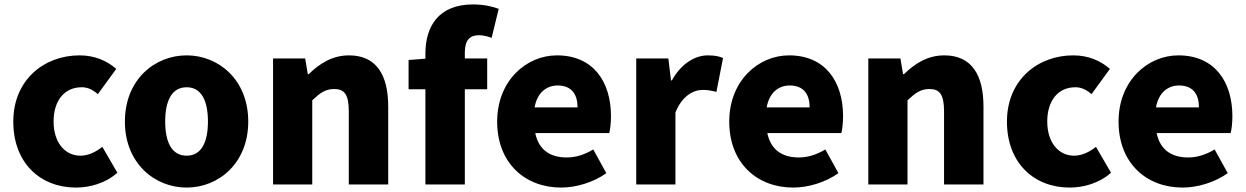

<svg xmlns="http://www.w3.org/2000/svg" viewBox="-20 -833 5627 867"><path d="M323 14C383 14 455 -4 510 -53L442 -170C413 -147 379 -130 343 -130C273 -130 222 -190 222 -284C222 -379 271 -439 349 -439C374 -439 396 -430 422 -408L505 -522C462 -559 408 -583 339 -583C180 -583 40 -473 40 -284C40 -96 163 14 323 14Z M823 14C967 14 1101 -96 1101 -284C1101 -473 967 -583 823 -583C678 -583 544 -473 544 -284C544 -96 678 14 823 14ZM823 -130C756 -130 726 -190 726 -284C726 -379 756 -439 823 -439C889 -439 919 -379 919 -284C919 -190 889 -130 823 -130Z M1213 0H1390V-380C1425 -413 1449 -431 1489 -431C1534 -431 1555 -408 1555 -330V0H1733V-352C1733 -494 1680 -583 1556 -583C1479 -583 1421 -544 1374 -498H1370L1358 -569H1213Z M2232 -793C2206 -803 2166 -813 2116 -813C1958 -813 1901 -711 1901 -591V-568L1825 -562V-430H1901V0H2079V-430H2180V-569H2079V-596C2079 -653 2103 -674 2142 -674C2161 -674 2182 -669 2200 -662Z M2514 14C2581 14 2659 -9 2718 -51L2659 -158C2618 -134 2580 -122 2539 -122C2467 -122 2413 -154 2397 -232H2731C2735 -245 2739 -277 2739 -308C2739 -464 2659 -583 2495 -583C2357 -583 2225 -469 2225 -284C2225 -96 2351 14 2514 14ZM2394 -348C2406 -416 2449 -447 2498 -447C2563 -447 2588 -405 2588 -348Z M2853 0H3030V-325C3060 -400 3111 -427 3153 -427C3178 -427 3195 -423 3215 -418L3245 -571C3229 -578 3210 -583 3176 -583C3119 -583 3056 -546 3014 -470H3010L2998 -569H2853Z M3562 14C3629 14 3707 -9 3766 -51L3707 -158C3666 -134 3628 -122 3587 -122C3515 -122 3461 -154 3445 -232H3779C3783 -245 3787 -277 3787 -308C3787 -464 3707 -583 3543 -583C3405 -583 3273 -469 3273 -284C3273 -96 3399 14 3562 14ZM3442 -348C3454 -416 3497 -447 3546 -447C3611 -447 3636 -405 3636 -348Z M3901 0H4078V-380C4113 -413 4137 -431 4177 -431C4222 -431 4243 -408 4243 -330V0H4421V-352C4421 -494 4368 -583 4244 -583C4167 -583 4109 -544 4062 -498H4058L4046 -569H3901Z M4810 14C4870 14 4942 -4 4997 -53L4929 -170C4900 -147 4866 -130 4830 -130C4760 -130 4709 -190 4709 -284C4709 -379 4758 -439 4836 -439C4861 -439 4883 -430 4909 -408L4992 -522C4949 -559 4895 -583 4826 -583C4667 -583 4527 -473 4527 -284C4527 -96 4650 14 4810 14Z M5320 14C5387 14 5465 -9 5524 -51L5465 -158C5424 -134 5386 -122 5345 -122C5273 -122 5219 -154 5203 -232H5537C5541 -245 5545 -277 5545 -308C5545 -464 5465 -583 5301 -583C5163 -583 5031 -469 5031 -284C5031 -96 5157 14 5320 14ZM5200 -348C5212 -416 5255 -447 5304 -447C5369 -447 5394 -405 5394 -348Z"/></svg>

Font: Noto Sans CJK KR Black
Style: Regular
Weight: 900
Designer: Ryoko NISHIZUKA (kana & ideographs); Paul D. Hunt (Latin, Greek & Cyrillic); Wenlong ZHANG (bopomofo); Sandoll Communica
Foundry: Adobe Systems Incorporated
Version: Version 1.004;PS 1.004;hotconv 1.0.82;makeotf.lib2.5.63406